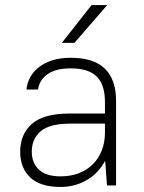

<svg xmlns="http://www.w3.org/2000/svg" viewBox="-20 -735 570 761"><path d="M220 6Q140 6 100 -31.5Q60 -69 60 -134Q60 -203 106.5 -244Q153 -285 255 -285H396V-330Q396 -399 363.5 -431.5Q331 -464 260 -464Q199 -464 167 -440Q135 -416 131 -380H85Q87 -404 98.5 -426.5Q110 -449 132 -467Q154 -485 186 -495.5Q218 -506 260 -506Q351 -506 395.5 -463Q440 -420 440 -335V0H404L397 -95H395Q369 -47 322.5 -20.5Q276 6 220 6ZM220 -36Q260 -36 292.5 -48.5Q325 -61 348 -84Q371 -107 383.5 -139Q396 -171 396 -210V-245H260Q177 -245 141.5 -215Q106 -185 106 -134Q106 -89 134.5 -62.5Q163 -36 220 -36ZM343 -715H405L275 -565H225Z"/></svg>

Font: PT Root UI Light
Style: Regular
Weight: 300
Designer: Vitaly Kuzmin
Foundry: ParaType Ltd.
Version: Version 2.000G